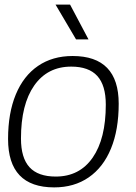

<svg xmlns="http://www.w3.org/2000/svg" viewBox="-20 -803 588 833"><path d="M15 -200Q15 -312 48.5 -393Q82 -474 145 -517Q208 -560 295 -560Q495 -560 495 -353Q495 -240 461.5 -158.5Q428 -77 365 -33.5Q302 10 215 10Q15 10 15 -200ZM439 -349Q439 -433 402 -473.5Q365 -514 289 -514Q186 -514 128.5 -432Q71 -350 71 -202Q71 -118 108 -77.5Q145 -37 222 -37Q325 -37 382 -119Q439 -201 439 -349ZM221 -783H284L364 -632H310Z"/></svg>

Font: Krub Light
Style: Italic
Weight: 300
Italic angle: -8°
Designer: Ekaluck Peanpanawate
Foundry: Cadson Demak Co.,Ltd.
Version: Version 1.000; ttfautohint (v1.6)